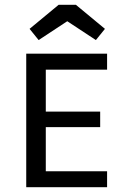

<svg xmlns="http://www.w3.org/2000/svg" viewBox="-20 -785 529 805"><path d="M400 -252H172V-67H429V0H90V-560H429V-493H172V-317H400ZM142 -617 104 -664 226 -765H298L420 -664L382 -617L262 -696Z"/></svg>

Font: Carrois Gothic SC
Style: Regular
Weight: 400
Designer: Ralph du Carrois
Foundry: Ralph du Carrois
Version: Version 1.001